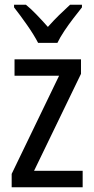

<svg xmlns="http://www.w3.org/2000/svg" viewBox="-20 -786 393 806"><path d="M327 0H29V-56L228 -468H41V-537H320V-476L123 -69H327ZM140 -606Q123 -639 94 -680.5Q65 -722 39 -755V-766H89Q110 -749 134 -724Q158 -699 181 -673Q207 -702 227.5 -722Q248 -742 274 -766H324V-755Q308 -735 288 -709Q268 -683 250 -656Q232 -629 221 -606Z"/></svg>

Font: Noto Sans Gurmukhi Condensed
Style: Regular
Weight: 400
Width: 3
Designer: Jelle Bosma - Monotype Design Team
Foundry: Monotype Imaging Inc.
Version: Version 2.004; ttfautohint (v1.8.4.7-5d5b)